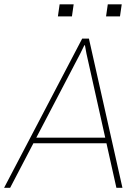

<svg xmlns="http://www.w3.org/2000/svg" viewBox="-42 -895 660 915"><path d="M130.9 -238.8H459.5L370.1 -639.2L362.8 -679.2H359.9L340.3 -639.2ZM465.3 -212.4H117.2L6.3 0H-22.5L349.6 -710.9H381.8L541.5 0H512.7ZM300.8 -816.9H233.9L242.2 -874.5H309.1ZM529.8 -816.9H463.4L471.7 -874.5H538.1Z"/></svg>

Font: Roboto-ThinItalic
Style: Italic
Weight: 250
Italic angle: -12°
Designer: Google
Version: Version 1.100141; 2013; ttfautohint (v0.94.14-c901) -l 8 -r 